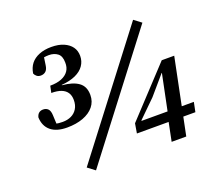

<svg xmlns="http://www.w3.org/2000/svg" viewBox="-117 -837 1142 1012"><g transform="rotate(-20 454.5 -331.0)"><path d="M194 -249Q135 -249 103 -275.5Q71 -302 69 -351Q73 -367 82.5 -374.5Q92 -382 106 -382Q123 -382 133.5 -371.5Q144 -361 145 -336L148 -272L112 -300Q126 -293 142 -289Q158 -285 182 -285Q209 -285 230 -295Q251 -305 263.5 -325Q276 -345 276 -374Q276 -399 265 -415.5Q254 -432 232.5 -440.5Q211 -449 177 -449L185 -487Q223 -487 249 -497.5Q275 -508 288.5 -527.5Q302 -547 301 -575Q301 -611 281.5 -626Q262 -641 233 -641Q218 -641 204 -638.5Q190 -636 179 -630L208 -657L199 -596Q196 -574 185 -564Q174 -554 157 -554Q144 -554 135 -561Q126 -568 122 -578Q127 -610 144 -631.5Q161 -653 190.5 -665Q220 -677 259 -677Q300 -677 328.5 -664.5Q357 -652 372 -631Q387 -610 387 -581Q387 -551 370.5 -527Q354 -503 322 -488.5Q290 -474 243 -470L244 -468Q303 -463 335 -440Q367 -417 367 -369Q367 -332 345 -305Q323 -278 284 -263.5Q245 -249 194 -249ZM259 15 218 -16 714 -664 755 -633ZM685 10 711 -119 716 -130 761 -349H741L768 -359L670 -245L567 -144L574 -164V-148H867L856 -94H528L537 -148L783 -412H853L767 10Z"/></g></svg>

Font: Source Serif 4 Medium
Style: Italic
Weight: 500
Italic angle: -12°
Designer: Frank Grießhammer
Foundry: Adobe Systems Incorporated
Version: Version 4.004;hotconv 1.0.116;makeotfexe 2.5.65601